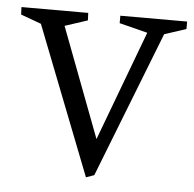

<svg xmlns="http://www.w3.org/2000/svg" viewBox="-48 -534 596 590"><g transform="rotate(5 250.5 -239.0)"><path d="M238 13 59 -445 -4 -468 -5 -491H201L202 -468L132 -445L260 -107L387 -446L300 -468V-491H506V-468L439 -446L263 4Z"/></g></svg>

Font: Manuale Light
Style: Regular
Weight: 300
Designer: Eduardo Tunni / Pablo Cosgaya
Foundry: Eduardo Tunni / Pablo Cosgaya
Version: Version 1.002